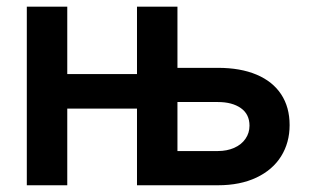

<svg xmlns="http://www.w3.org/2000/svg" viewBox="-20 -550 918 570"><path d="M59.6 -530.3H179.7V-330.1H386.7V-530.3H506.8V-348.6H627Q693.8 -348.6 741.7 -328.4Q789.6 -308.1 814.7 -270Q839.8 -231.9 839.8 -178.7Q839.8 -126.5 814.5 -85.9Q789.1 -45.4 741 -22.7Q692.9 0 627 0H386.7V-227.5H179.7V0H59.6ZM627 -101.6Q653.8 -101.6 675.3 -111.1Q696.8 -120.6 708.7 -137.9Q720.7 -155.3 720.7 -176.8Q720.7 -210.9 695.1 -229Q669.4 -247.1 627 -247.1H506.8V-101.6Z"/></svg>

Font: Pretendard JP SemiBold
Style: Regular
Weight: 600
Designer: Base glyphs from Inter by Rasmus Andersson; Hangeul glyphs from Noto Sans CJK(Source Han Sans) by Jang Soo-young and Kan
Foundry: Kil Hyung-jin
Version: Version 1.309